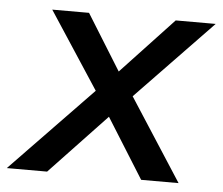

<svg xmlns="http://www.w3.org/2000/svg" viewBox="-78 -551 694 598"><g transform="rotate(5 268.5 -252.0)"><path d="M0 0ZM-36 0 219 -264 62 -504H177L285 -330L448 -504H573L335 -257L501 0H384L267 -187L90 0Z"/></g></svg>

Font: Winston Medium
Style: Italic
Weight: 500
Italic angle: -9°
Designer: Original fonts by Vernon Adams / Changes by Cristiano Sobral
Foundry: Original fonts by Vernon Adams / Changes by Cristiano Sobral
Version: Version 2.503;July 17, 2020;FontCreator 13.0.0.2655 64-bit